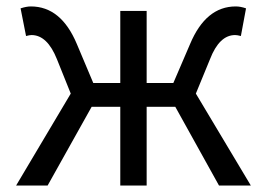

<svg xmlns="http://www.w3.org/2000/svg" viewBox="-20 -577 800 597"><path d="M589 -286 760 0H661L525 -245H436V0H354V-245H265L128 0H30L200 -286L157 -393Q127 -468 78 -468Q72 -468 61 -465L44 -551Q62 -557 76 -557Q170 -557 219 -440L270 -319H354V-543H436V-319H519L571 -440Q620 -557 713 -557Q728 -557 745 -551L729 -465Q718 -468 711 -468Q662 -468 633 -393Z"/></svg>

Font: Source Han Sans Regular
Style: Regular
Weight: 400
Designer: Ryoko NISHIZUKA  (kana & ideographs); Paul D. Hunt (Latin, Greek & Cyrillic); Wenlong ZHANG  (bopomofo); Sandoll Communi
Foundry: Adobe Systems Incorporated
Version: Version 1.00 January 18, 2024, initial release